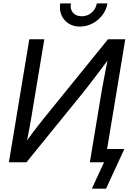

<svg xmlns="http://www.w3.org/2000/svg" viewBox="-20 -960 761 1136"><path d="M600.6 0H511.7L581.5 -420.4Q585 -439 590.8 -471.2Q596.7 -503.4 605.5 -548.6Q614.3 -593.8 626 -649.9L634.8 -626Q596.2 -574.2 564.9 -533.2Q533.7 -492.2 510.7 -462.2Q487.8 -432.1 472.2 -413.1L136.7 0H32.7L153.3 -727.5H242.2L165 -263.2Q162.1 -245.6 156.5 -214.1Q150.9 -182.6 143.8 -147.5Q136.7 -112.3 129.9 -83L123 -105.5Q144.5 -136.7 167 -166.5Q189.5 -196.3 209 -221.2Q228.5 -246.1 241.2 -261.7L618.7 -727.5H721.2ZM452.6 -802.7Q413.6 -802.7 385.3 -821.3Q356.9 -839.8 343.5 -870.8Q330.1 -901.9 336.4 -939.9H399.4Q393.6 -906.2 411.6 -885Q429.7 -863.8 463.4 -863.8Q485.8 -863.8 504.6 -873.5Q523.4 -883.3 536.1 -900.4Q548.8 -917.5 552.7 -939.9H615.7Q609.4 -901.9 585.7 -870.6Q562 -839.4 527.1 -821Q492.2 -802.7 452.6 -802.7ZM523.4 156.2 595.7 0H564L577.1 -78.6H715.8L607.4 156.2Z"/></svg>

Font: Inter 28pt
Style: Italic
Weight: 400
Italic angle: -9.3988°
Designer: Rasmus Andersson
Foundry: rsms
Version: Version 4.001;git-66647c0bb